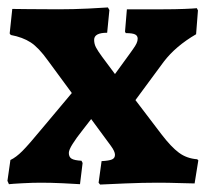

<svg xmlns="http://www.w3.org/2000/svg" viewBox="-23 -491 553 516"><path d="M242 0 250 -58Q270 -59 278 -62.5Q286 -66 286 -75Q286 -84 275 -99L222 -171Q217 -164 199.5 -142Q182 -120 172 -104Q162 -88 162 -80Q162 -69 169.5 -64.5Q177 -60 196 -59L199 -53L192 4Q179 3 146 1.5Q113 0 87 0Q65 0 37 1.5Q9 3 1 4L-3 -5L5 -61Q20 -68 37 -85Q54 -102 92 -148L170 -241L106 -328Q81 -363 59.5 -377Q38 -391 6 -397L3 -401L10 -467Q20 -467 52.5 -466.5Q85 -466 134 -466Q174 -466 214.5 -468Q255 -470 267 -471L271 -464L265 -403Q230 -403 230 -384Q230 -373 235 -363.5Q240 -354 251 -339L286 -292L326 -347Q328 -350 334.5 -359Q341 -368 344 -374.5Q347 -381 347 -387Q347 -395 340 -398.5Q333 -402 315 -402L313 -406L318 -466H416Q447 -466 472 -467Q497 -468 506 -469L509 -463L504 -399Q449 -367 417 -325L341 -222L411 -130Q437 -96 458 -80.5Q479 -65 507 -63L510 -60L500 2Q489 2 459 1Q429 0 401 0Q361 0 313 2Q265 4 246 5Z"/></svg>

Font: Alegreya ExtraBold
Style: Regular
Weight: 800
Designer: Juan Pablo del Peral
Foundry: Huerta Tipografica
Version: Version 2.007; ttfautohint (v1.6)